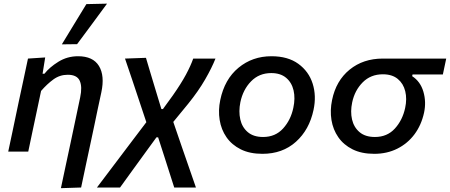

<svg xmlns="http://www.w3.org/2000/svg" viewBox="-20 -810 2404 1026"><path d="M305.5 195.5Q316.5 144 329.5 82.5Q342.5 21 357 -46Q369.5 -106.5 382.8 -168Q396 -229.5 408.5 -290Q420.5 -346.5 406 -378.5Q391.5 -410.5 342 -410.5Q299.5 -410.5 265.2 -385.5Q231 -360.5 199.5 -324L176 -213Q163.5 -155 153 -104.8Q142.5 -54.5 131 0H24Q35.5 -54.5 46.5 -105.8Q57.5 -157 70 -218L80.5 -268Q91.5 -318 103.8 -376.2Q116 -434.5 129.5 -497L221.5 -503L207.5 -416H217.5Q244.5 -450.5 292 -480Q339.5 -509.5 397 -509.5Q477 -509.5 508.8 -457.5Q540.5 -405.5 521.5 -316.5Q510.5 -265.5 501.2 -222.2Q492 -179 484.5 -142L467.5 -62Q453 6 439.8 67.5Q426.5 129 413.5 192ZM310.5 -573Q343.5 -627.5 376.2 -681Q409 -734.5 441.5 -788L552 -790.5Q511.5 -735 471.5 -681.2Q431.5 -627.5 392 -574Z M498 192Q531 148 580 83.5Q629 19 686.5 -57.5L762 -157L728.5 -257.5Q709 -316.5 688.5 -377.5Q668 -438.5 648 -497L760 -501Q769 -470 781.2 -429.5Q793.5 -389 805 -350.5Q816.5 -312 824.5 -286L842.5 -227H850.5L903.5 -300Q948 -363.5 973.8 -411.5Q999.5 -459.5 1012.5 -497H1131.5Q1112 -447.5 1076.2 -385.5Q1040.5 -323.5 986 -256L906 -158.5L954 -18.5Q979 53.5 995.2 100.2Q1011.5 147 1027 192H911Q897.5 150 884.2 108.2Q871 66.5 857 23L825 -76H816L766 -7.5Q717.5 59 682.5 107.5Q647.5 156 621.5 192Z M1382.5 12Q1314.5 12 1266.5 -12Q1218.5 -36 1190.2 -76.8Q1162 -117.5 1153.8 -169Q1145.5 -220.5 1157 -275.5Q1180 -386.5 1254.5 -448Q1329 -509.5 1430.5 -509.5Q1518.5 -509.5 1574.2 -469Q1630 -428.5 1650.8 -363Q1671.5 -297.5 1655.5 -223Q1633 -116.5 1561.2 -52.2Q1489.5 12 1382.5 12ZM1386 -78Q1451.5 -78 1492.8 -123.5Q1534 -169 1547.5 -234Q1558.5 -284.5 1548.8 -326.8Q1539 -369 1509 -394.2Q1479 -419.5 1429.5 -419.5Q1364.5 -419.5 1321.5 -375.2Q1278.5 -331 1264.5 -264Q1254.5 -214.5 1264 -172.2Q1273.5 -130 1304 -104Q1334.5 -78 1386 -78Z M1980 12Q1912 12 1864 -12Q1816 -36 1787.8 -76.8Q1759.5 -117.5 1751.2 -169Q1743 -220.5 1754.5 -275.5Q1775.5 -378.5 1848.2 -437.8Q1921 -497 2025.5 -497H2364.5L2346.5 -412H2184.5L2182.5 -403Q2226.5 -374.5 2242.5 -320Q2258.5 -265.5 2246 -207.5Q2231.5 -141.5 2194.8 -92.2Q2158 -43 2103 -15.5Q2048 12 1980 12ZM1983.5 -78Q2049 -78 2090 -123Q2131 -168 2145 -233Q2155.5 -281.5 2145.5 -322.5Q2135.5 -363.5 2105.5 -388.2Q2075.5 -413 2026 -413Q1961 -413 1918.2 -370Q1875.5 -327 1862 -263Q1851.5 -213.5 1861.2 -171.5Q1871 -129.5 1901.5 -103.8Q1932 -78 1983.5 -78Z"/></svg>

Font: Commissioner Medium
Style: Italic
Weight: 500
Italic angle: -12°
Designer: Kostas Bartsokas
Foundry: Kostas Bartsokas
Version: Version 1.000; ttfautohint (v1.8.3)